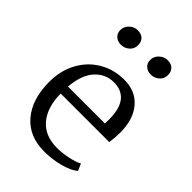

<svg xmlns="http://www.w3.org/2000/svg" viewBox="-234 -908 1027 1027"><g transform="rotate(45 280.0 -394.5)"><path d="M49 0ZM510 -347Q510 -312 504 -270H137Q137 -168 186.5 -109Q236 -50 328 -50Q368 -50 412 -59.5Q456 -69 478 -82L495 -43Q467 -18 409.5 -3Q352 12 294 12Q178 12 113.5 -64.5Q49 -141 49 -271Q49 -354 83.5 -419.5Q118 -485 179.5 -523Q241 -561 319 -563Q408 -565 459 -507Q510 -449 510 -347ZM138 -324H417Q418 -334 418 -354Q418 -463 362 -497Q336 -514 296 -514Q233 -514 189.5 -466.5Q146 -419 138 -324ZM122 -736Q122 -763 142.5 -782Q163 -801 189 -801Q218 -801 232.5 -785.5Q247 -770 247 -746Q247 -717 226.5 -699.5Q206 -682 179 -682Q155 -682 138.5 -696.5Q122 -711 122 -736ZM348 -736Q348 -763 369 -782Q390 -801 415 -801Q444 -801 458.5 -785.5Q473 -770 473 -746Q473 -717 452.5 -699.5Q432 -682 405 -682Q381 -682 364.5 -696.5Q348 -711 348 -736Z"/></g></svg>

Font: Grenzecho Serif
Style: Serif-Regular
Weight: 400
Designer: Dan Reynolds
Foundry: Dan Reynolds
Version: Version 1.001; ttfautohint (v1.1) -l 5 -r 5 -G 72 -x 0 -D la